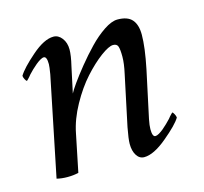

<svg xmlns="http://www.w3.org/2000/svg" viewBox="-72 -505 629 591"><g transform="rotate(-15 242.5 -209.5)"><path d="M174.8 -322.3 157.2 -240.2Q161.6 -249 175.5 -268.8Q189.5 -288.6 211.4 -315.7Q233.4 -342.8 256.6 -366.9Q279.8 -391.1 304.9 -408Q330.1 -424.8 348.6 -424.8Q380.9 -424.8 395 -408.4Q409.2 -392.1 409.2 -360.4Q409.2 -320.3 395.5 -253.9L363.3 -103.5Q359.4 -84 359.4 -72.3Q359.4 -47.9 369.1 -47.9Q374 -47.9 381.1 -52Q388.2 -56.2 395.3 -62Q402.3 -67.9 409.9 -75.2Q417.5 -82.5 422.9 -88.4Q427.7 -94.7 432.6 -99.6L437.5 -104.5Q439.9 -104.5 443.6 -97.4Q447.3 -90.3 447.3 -85.9Q435.1 -65.4 392.3 -29.8Q349.6 5.9 319.3 5.9Q304.2 5.9 295.2 -8.3Q286.1 -22.5 286.1 -44.9Q286.1 -60.5 293 -96.7L327.1 -257.8Q334 -288.6 334 -310.5Q334 -333 330.8 -342.8Q327.6 -352.5 315.4 -352.5Q301.8 -352.5 275.1 -332.8Q248.5 -313 220.5 -282Q192.4 -251 167.7 -206.5Q143.1 -162.1 134.8 -119.1Q130.9 -99.6 110.4 0Q94.7 3.9 75.2 3.9Q56.6 3.9 41 0L105.5 -315.4Q109.4 -338.9 109.4 -346.7Q109.4 -371.1 99.6 -371.1Q94.7 -371.1 87.6 -366.9Q80.6 -362.8 73.5 -356.9Q66.4 -351.1 58.8 -343.8Q51.3 -336.4 45.9 -330.6Q41 -324.2 36.1 -319.3L31.2 -314.5Q28.8 -314.5 25.1 -321.5Q21.5 -328.6 21.5 -333Q34.2 -354.5 74.5 -389.6Q114.7 -424.8 144.5 -424.8Q160.2 -424.8 171.4 -410.2Q182.6 -395.5 182.6 -374Q182.6 -355 174.8 -322.3Z"/></g></svg>

Font: Amiri
Style: Slanted
Weight: 400
Italic angle: 9°
Designer: Khaled Hosny
Version: Version 000.107